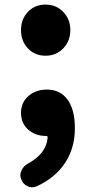

<svg xmlns="http://www.w3.org/2000/svg" viewBox="-20 -589 391 825"><path d="M175.8 -349.6Q129.9 -349.6 100.1 -380.9Q70.3 -412.1 70.3 -459.5Q70.3 -506.8 100.1 -538.1Q129.9 -569.3 175.8 -569.3Q221.7 -569.3 252 -537.6Q282.2 -505.9 282.2 -459.5Q282.2 -413.1 252 -381.3Q221.7 -349.6 175.8 -349.6ZM184.6 2.9Q185.5 -4.9 177.7 -4.9H175.8Q132.8 -4.9 101.6 -31.7Q70.3 -58.6 70.3 -104.5Q70.3 -148.4 102.1 -176.3Q133.8 -204.1 180.7 -204.1Q239.3 -204.1 270.5 -160.6Q301.8 -117.2 301.8 -38.1Q301.8 46.9 259.3 111.3Q216.8 175.8 136.7 211.9Q127 215.8 118.2 215.8Q107.4 215.8 97.7 210.9Q79.1 202.1 71.3 181.6Q67.4 172.9 67.4 164.1Q67.4 154.3 72.3 143.6Q81.1 124 99.6 114.3Q179.7 70.3 184.6 2.9Z"/></svg>

Font: Gen Jyuu Gothic Heavy
Style: Bold
Weight: 900
Designer: [Source Han Sans]
Ryoko NISHIZUKA  (kana & ideographs); Paul D. Hunt (Latin, Greek & Cyrillic); Wenlong ZHANG  (bopomofo
Version: Version 1.002.20150607